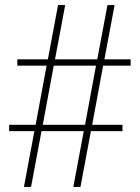

<svg xmlns="http://www.w3.org/2000/svg" viewBox="-20 -734 550 754"><path d="M74 0 115 -219H16V-244H120L163 -476H48V-501H168L208 -714H236L196 -501H362L402 -714H430L390 -501H493V-476H385L342 -244H461V-219H337L296 0H268L309 -219H143L102 0ZM148 -244H314L357 -476H191Z"/></svg>

Font: Noto Serif Hebrew SemiCondensed Thin
Style: Regular
Weight: 100
Width: 4
Designer: Monotype Design Team
Foundry: Monotype Imaging Inc.
Version: Version 2.004; ttfautohint (v1.8.4.7-5d5b)